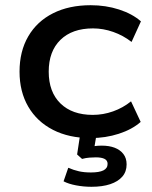

<svg xmlns="http://www.w3.org/2000/svg" viewBox="-20 -521 582 737"><path d="M328 9Q245 9 183.5 -22.5Q122 -54 88.5 -111.5Q55 -169 55 -246Q55 -324 88.5 -381.5Q122 -439 183.5 -470Q245 -501 328 -501Q386 -501 437 -484.5Q488 -468 521 -439L485 -360Q453 -385 414.5 -398.5Q376 -412 337 -412Q257 -412 212 -368Q167 -324 167 -246Q167 -168 212 -124Q257 -80 336 -80Q376 -80 414 -93.5Q452 -107 483 -132L520 -53Q487 -24 436 -7.5Q385 9 328 9ZM331 196Q301 196 272 190.5Q243 185 224 175L242 123Q263 132 283 136.5Q303 141 329 141Q361 141 377 133Q393 125 393 108Q393 95 381.5 89Q370 83 348 83Q337 83 323.5 84Q310 85 295 89L276 72L290 -20H353L340 58L311 47Q327 42 341.5 40Q356 38 370 38Q399 38 420 46Q441 54 453.5 70Q466 86 466 110Q466 138 449.5 157Q433 176 403 186Q373 196 331 196Z"/></svg>

Font: Nunito Sans 10pt SemiExpanded SemiBold
Style: Regular
Weight: 600
Width: 6
Designer: Vernon Adams
Foundry: Vernon Adams
Version: Version 3.101;gftools[0.9.27]